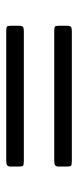

<svg xmlns="http://www.w3.org/2000/svg" viewBox="158 -688 245 600"><g transform="rotate(-90 280.0 -387.5)"><path d="M78.5 -340Q68.5 -340 64.2 -337.2Q60 -334.5 60 -326V-300Q60 -290.5 62.5 -287.8Q65 -285 77 -285H482Q495 -285 497.5 -288.8Q500 -292.5 500 -301.5V-326Q500 -335 497.5 -337.5Q495 -340 483.5 -340ZM78.5 -490Q68.5 -490 64.2 -487.2Q60 -484.5 60 -476V-450Q60 -440.5 62.5 -437.8Q65 -435 77 -435H482Q495 -435 497.5 -438.8Q500 -442.5 500 -451.5V-476Q500 -485 497.5 -487.5Q495 -490 483.5 -490Z"/></g></svg>

Font: Besley
Style: Regular
Weight: 400
Designer: Owen Earl
Foundry: indestructible type*
Version: Version 4.000